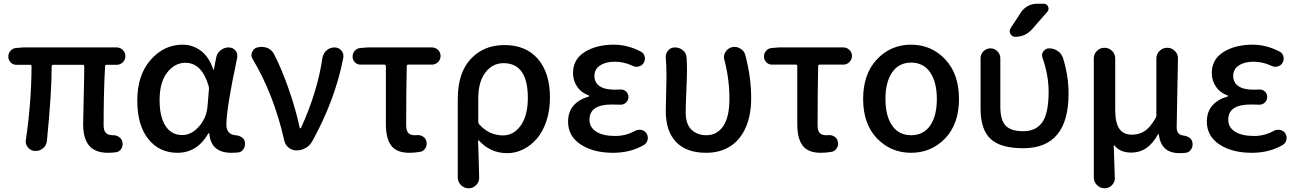

<svg xmlns="http://www.w3.org/2000/svg" viewBox="-20 -803 6927 1025"><path d="M557.6 12.7Q487.3 12.7 455.6 -25.9Q423.8 -64.5 423.8 -139.6Q423.8 -163.1 426.8 -277.3Q429.7 -391.6 429.7 -449.2Q429.7 -457 422.9 -457H263.7Q255.9 -457 255.9 -449.2Q255.9 -305.7 230.5 -51.8Q228.5 -27.3 210 -11.7Q193.4 2.9 170.9 2.9Q168.9 2.9 167 2.9Q143.6 2 128.9 -16.6Q117.2 -30.3 117.2 -48.8Q117.2 -52.7 118.2 -56.6Q147.5 -256.8 148.4 -449.2Q148.4 -457 140.6 -457H67.4Q49.8 -457 37.1 -469.7Q24.4 -482.4 24.4 -501Q24.4 -518.6 36.6 -532.2Q48.8 -545.9 67.4 -546.9L102.5 -549.8H602.5Q622.1 -549.8 635.7 -536.1Q649.4 -522.5 649.4 -503.4Q649.4 -484.4 635.7 -470.7Q622.1 -457 602.5 -457H547.9Q541 -457 541 -449.2Q533.2 -317.4 533.2 -133.8Q533.2 -105.5 545.4 -93.3Q557.6 -81.1 584 -81.1Q602.5 -81.1 616.7 -70.8Q630.9 -60.5 633.8 -43Q634.8 -38.1 634.8 -34.2Q634.8 -20.5 627 -7.8Q617.2 7.8 598.6 9.8Q579.1 12.7 557.6 12.7Z M927.7 12.7Q830.1 12.7 771.5 -61Q712.9 -134.8 712.9 -266.6Q712.9 -402.3 784.2 -483.4Q855.5 -564.5 955.1 -564.5Q1008.8 -564.5 1052.2 -532.2Q1095.7 -500 1118.2 -432.6Q1119.1 -430.7 1120.6 -430.7Q1122.1 -430.7 1122.1 -432.6L1133.8 -494.1Q1137.7 -518.6 1157.2 -534.2Q1176.8 -549.8 1201.2 -549.8Q1222.7 -549.8 1237.3 -533.2Q1247.1 -520.5 1247.1 -504.9Q1247.1 -500 1246.1 -494.1Q1188.5 -224.6 1188.5 -135.7Q1188.5 -111.3 1201.2 -97.2Q1213.9 -83 1236.3 -81.1Q1254.9 -80.1 1269.5 -70.8Q1284.2 -61.5 1287.1 -45.9Q1288.1 -40 1288.1 -35.2Q1288.1 -21.5 1281.2 -8.8Q1271.5 7.8 1252.9 10.7Q1235.4 12.7 1215.8 12.7Q1105.5 12.7 1097.7 -89.8Q1096.7 -91.8 1094.7 -91.8Q1092.8 -91.8 1091.8 -89.8Q1032.2 12.7 927.7 12.7ZM953.1 -82Q1002 -82 1042.5 -127.9Q1083 -173.8 1087.9 -236.3L1095.7 -330.1Q1095.7 -336.9 1093.8 -343.8Q1057.6 -467.8 969.7 -467.8Q913.1 -467.8 872.6 -416Q832 -364.3 832 -268.6Q832 -178.7 863.8 -130.4Q895.5 -82 953.1 -82Z M1646.5 -47.9Q1633.8 -25.4 1611.3 -12.7Q1588.9 0 1563.5 0Q1539.1 0 1520.5 -15.1Q1502 -30.3 1497.1 -54.7Q1442.4 -296.9 1329.1 -487.3Q1322.3 -498 1322.3 -508.8Q1322.3 -516.6 1326.2 -525.4Q1334 -544.9 1353.5 -549.8L1359.4 -550.8Q1368.2 -552.7 1377.9 -552.7Q1392.6 -552.7 1408.2 -546.9Q1431.6 -536.1 1443.4 -513.7Q1485.4 -431.6 1522.9 -322.8Q1560.5 -213.9 1580.1 -120.1Q1581.1 -118.2 1583.5 -118.2Q1585.9 -118.2 1586.9 -120.1Q1674.8 -312.5 1701.2 -493.2Q1705.1 -517.6 1723.1 -533.7Q1741.2 -549.8 1765.6 -549.8Q1788.1 -549.8 1802.7 -533.2Q1813.5 -519.5 1813.5 -502.9Q1813.5 -498 1812.5 -493.2Q1769.5 -270.5 1646.5 -47.9Z M2165 12.7Q2097.7 12.7 2068.8 -25.4Q2040 -63.5 2040 -139.6V-450.2Q2040 -458 2032.2 -458H1905.3Q1886.7 -458 1874.5 -470.7Q1862.3 -483.4 1862.3 -501Q1862.3 -519.5 1874.5 -532.7Q1886.7 -545.9 1905.3 -546.9L1942.4 -549.8H2286.1Q2304.7 -549.8 2318.4 -536.6Q2332 -523.4 2332 -504.4Q2332 -485.4 2318.4 -471.7Q2304.7 -458 2286.1 -458H2159.2Q2152.3 -458 2151.4 -450.2Q2148.4 -300.8 2148.4 -133.8Q2148.4 -105.5 2159.7 -93.3Q2170.9 -81.1 2193.4 -81.1Q2199.2 -81.1 2205.1 -81.1Q2208 -82 2210 -82Q2225.6 -82 2239.3 -73.2Q2253.9 -63.5 2256.8 -45.9Q2257.8 -41 2257.8 -36.1Q2257.8 -22.5 2250 -10.7Q2240.2 4.9 2221.7 7.8Q2193.4 12.7 2165 12.7Z M2481.4 202.1Q2458 202.1 2440.9 185.1Q2423.8 168 2423.8 144.5V-274.4Q2423.8 -414.1 2493.2 -488.3Q2562.5 -562.5 2672.9 -562.5Q2788.1 -562.5 2852.1 -487.8Q2916 -413.1 2916 -282.2Q2916 -213.9 2897 -156.7Q2877.9 -99.6 2845.7 -62.5Q2813.5 -25.4 2772.9 -5.4Q2732.4 14.6 2688.5 14.6Q2597.7 14.6 2537.1 -52.7Q2535.2 -53.7 2533.7 -53.2Q2532.2 -52.7 2532.2 -50.8Q2532.2 -32.2 2535.2 37.1Q2538.1 138.7 2538.1 146.5Q2538.1 168.9 2522.5 184.6Q2505.9 202.1 2482.4 202.1ZM2666 -80.1Q2722.7 -80.1 2760.3 -133.3Q2797.9 -186.5 2797.9 -280.3Q2797.9 -465.8 2668 -465.8Q2609.4 -465.8 2571.3 -416Q2533.2 -366.2 2533.2 -277.3V-152.3Q2533.2 -144.5 2538.1 -139.6Q2590.8 -80.1 2666 -80.1Z M3252.9 12.7Q3147.5 12.7 3080.1 -31.7Q3012.7 -76.2 3012.7 -153.3Q3012.7 -207 3042.5 -240.2Q3072.3 -273.4 3122.1 -287.1Q3125 -288.1 3125 -290.5Q3125 -293 3122.1 -293.9Q3082 -308.6 3060.5 -341.3Q3039.1 -374 3039.1 -413.1Q3039.1 -486.3 3101.6 -525.4Q3164.1 -564.5 3256.8 -564.5Q3331.1 -564.5 3401.4 -527.3Q3417 -519.5 3421.9 -501Q3422.9 -495.1 3422.9 -490.2Q3422.9 -477.5 3416 -466.8Q3407.2 -452.1 3389.6 -448.2Q3383.8 -446.3 3377.9 -446.3Q3366.2 -446.3 3356.4 -452.1Q3310.5 -473.6 3261.7 -473.6Q3213.9 -473.6 3183.6 -453.6Q3153.3 -433.6 3153.3 -398.4Q3153.3 -363.3 3180.2 -343.8Q3207 -324.2 3262.7 -324.2Q3275.4 -324.2 3292 -325.2Q3293 -325.2 3294.9 -325.2Q3310.5 -325.2 3322.3 -314.5Q3335 -302.7 3335 -285.2Q3335 -267.6 3322.3 -255.9Q3310.5 -244.1 3293.9 -244.1Q3293 -244.1 3292 -244.1Q3268.6 -245.1 3246.1 -245.1Q3127 -245.1 3127 -164.1Q3127 -123 3163.1 -100.1Q3199.2 -77.1 3264.6 -77.1Q3321.3 -77.1 3370.1 -104.5Q3380.9 -110.4 3393.6 -110.4Q3398.4 -110.4 3403.3 -109.4Q3420.9 -106.4 3430.7 -91.8Q3438.5 -80.1 3438.5 -66.4Q3438.5 -62.5 3437.5 -57.6Q3433.6 -39.1 3418 -29.3Q3346.7 12.7 3252.9 12.7Z M3750 12.7Q3644.5 12.7 3589.4 -44.9Q3534.2 -102.5 3534.2 -210Q3534.2 -240.2 3536.1 -301.8Q3538.1 -363.3 3538.1 -393.6Q3538.1 -453.1 3534.2 -494.1Q3534.2 -497.1 3534.2 -500Q3534.2 -518.6 3546.9 -533.2Q3560.5 -549.8 3583 -549.8Q3607.4 -549.8 3626 -534.2Q3644.5 -518.6 3645.5 -494.1Q3647.5 -466.8 3647.5 -418.9Q3647.5 -392.6 3644 -315.4Q3640.6 -238.3 3640.6 -202.1Q3640.6 -140.6 3671.4 -110.8Q3702.1 -81.1 3751 -81.1Q3807.6 -81.1 3840.8 -129.4Q3874 -177.7 3874 -275.4Q3874 -380.9 3847.7 -481.4Q3844.7 -489.3 3844.7 -497.1Q3844.7 -511.7 3852.5 -524.4Q3864.3 -544.9 3886.7 -550.8Q3894.5 -552.7 3901.4 -552.7Q3917 -552.7 3931.6 -543.9Q3953.1 -532.2 3959 -508.8Q3990.2 -390.6 3990.2 -279.3Q3990.2 -186.5 3960.4 -120.6Q3930.7 -54.7 3877 -21Q3823.2 12.7 3750 12.7Z M4361.3 12.7Q4293.9 12.7 4265.1 -25.4Q4236.3 -63.5 4236.3 -139.6V-450.2Q4236.3 -458 4228.5 -458H4101.6Q4083 -458 4070.8 -470.7Q4058.6 -483.4 4058.6 -501Q4058.6 -519.5 4070.8 -532.7Q4083 -545.9 4101.6 -546.9L4138.7 -549.8H4482.4Q4501 -549.8 4514.6 -536.6Q4528.3 -523.4 4528.3 -504.4Q4528.3 -485.4 4514.6 -471.7Q4501 -458 4482.4 -458H4355.5Q4348.6 -458 4347.7 -450.2Q4344.7 -300.8 4344.7 -133.8Q4344.7 -105.5 4356 -93.3Q4367.2 -81.1 4389.6 -81.1Q4395.5 -81.1 4401.4 -81.1Q4404.3 -82 4406.2 -82Q4421.9 -82 4435.5 -73.2Q4450.2 -63.5 4453.1 -45.9Q4454.1 -41 4454.1 -36.1Q4454.1 -22.5 4446.3 -10.7Q4436.5 4.9 4418 7.8Q4389.6 12.7 4361.3 12.7Z M4843.8 12.7Q4735.4 12.7 4661.6 -64.5Q4587.9 -141.6 4587.9 -274.4Q4587.9 -408.2 4661.6 -486.3Q4735.4 -564.5 4843.8 -564.5Q4952.1 -564.5 5025.9 -486.3Q5099.6 -408.2 5099.6 -274.4Q5099.6 -141.6 5025.9 -64.5Q4952.1 12.7 4843.8 12.7ZM4981.4 -274.4Q4981.4 -364.3 4945.8 -416.5Q4910.2 -468.8 4844.2 -468.8Q4778.3 -468.8 4742.7 -416.5Q4707 -364.3 4707 -274.4Q4707 -184.6 4742.7 -132.8Q4778.3 -81.1 4844.2 -81.1Q4910.2 -81.1 4945.8 -132.8Q4981.4 -184.6 4981.4 -274.4Z M5551.8 -783.2Q5568.4 -783.2 5575.2 -768.1Q5582 -752.9 5571.3 -740.2L5490.2 -647.5Q5454.1 -606.4 5399.4 -606.4Q5382.8 -606.4 5374 -622.1Q5370.1 -628.9 5370.1 -635.7Q5370.1 -644.5 5375 -652.3L5428.7 -734.4Q5443.4 -757.8 5466.8 -770.5Q5490.2 -783.2 5517.6 -783.2ZM5684.6 -303.7Q5684.6 -11.7 5442.4 -11.7Q5321.3 -11.7 5268.1 -61.5Q5214.8 -111.3 5214.8 -223.6V-492.2Q5214.8 -513.7 5230.5 -529.3Q5246.1 -544.9 5267.6 -544.9Q5289.1 -544.9 5304.7 -529.3Q5320.3 -513.7 5320.3 -492.2V-233.4Q5320.3 -162.1 5348.6 -132.3Q5377 -102.5 5442.4 -102.5Q5510.7 -102.5 5544.4 -150.4Q5578.1 -198.2 5578.1 -314.5Q5578.1 -400.4 5545.9 -493.2Q5543 -500 5543 -506.8Q5543 -518.6 5549.8 -528.3Q5561.5 -544.9 5581.1 -544.9Q5606.4 -544.9 5627 -530.8Q5647.5 -516.6 5655.3 -492.2Q5684.6 -397.5 5684.6 -303.7Z M5877 202.1Q5853.5 202.1 5836.4 185.1Q5819.3 168 5819.3 144.5V-491.2Q5819.3 -514.6 5835.9 -531.2Q5852.5 -547.9 5876.5 -547.9Q5900.4 -547.9 5917 -531.2Q5933.6 -514.6 5933.6 -491.2V-215.8Q5933.6 -148.4 5955.1 -116.2Q5976.6 -84 6024.4 -84Q6060.5 -84 6090.3 -103Q6120.1 -122.1 6149.4 -172.9Q6153.3 -178.7 6153.3 -186.5V-490.2Q6153.3 -514.6 6170.4 -531.2Q6187.5 -547.9 6210.9 -547.9H6211.9Q6235.4 -547.9 6252 -531.2Q6268.6 -514.6 6268.6 -492.2L6261.7 -124Q6261.7 -84 6294.9 -80.1Q6340.8 -73.2 6345.7 -43Q6346.7 -37.1 6346.7 -33.2Q6346.7 -18.6 6339.8 -6.8Q6330.1 9.8 6310.5 12.7Q6295.9 14.6 6277.3 14.6Q6227.5 14.6 6200.2 -9.8Q6172.9 -34.2 6166 -85.9Q6165 -86.9 6163.6 -86.9Q6162.1 -86.9 6162.1 -85.9Q6108.4 11.7 6020.5 11.7Q5959 11.7 5929.7 -26.4Q5928.7 -27.3 5927.2 -26.9Q5925.8 -26.4 5925.8 -24.4L5931.6 148.4Q5931.6 168.9 5917 184.6Q5901.4 202.1 5877.9 202.1Z M6663.1 12.7Q6557.6 12.7 6490.2 -31.7Q6422.9 -76.2 6422.9 -153.3Q6422.9 -207 6452.6 -240.2Q6482.4 -273.4 6532.2 -287.1Q6535.2 -288.1 6535.2 -290.5Q6535.2 -293 6532.2 -293.9Q6492.2 -308.6 6470.7 -341.3Q6449.2 -374 6449.2 -413.1Q6449.2 -486.3 6511.7 -525.4Q6574.2 -564.5 6667 -564.5Q6741.2 -564.5 6811.5 -527.3Q6827.1 -519.5 6832 -501Q6833 -495.1 6833 -490.2Q6833 -477.5 6826.2 -466.8Q6817.4 -452.1 6799.8 -448.2Q6793.9 -446.3 6788.1 -446.3Q6776.4 -446.3 6766.6 -452.1Q6720.7 -473.6 6671.9 -473.6Q6624 -473.6 6593.8 -453.6Q6563.5 -433.6 6563.5 -398.4Q6563.5 -363.3 6590.3 -343.8Q6617.2 -324.2 6672.9 -324.2Q6685.5 -324.2 6702.1 -325.2Q6703.1 -325.2 6705.1 -325.2Q6720.7 -325.2 6732.4 -314.5Q6745.1 -302.7 6745.1 -285.2Q6745.1 -267.6 6732.4 -255.9Q6720.7 -244.1 6704.1 -244.1Q6703.1 -244.1 6702.1 -244.1Q6678.7 -245.1 6656.2 -245.1Q6537.1 -245.1 6537.1 -164.1Q6537.1 -123 6573.2 -100.1Q6609.4 -77.1 6674.8 -77.1Q6731.4 -77.1 6780.3 -104.5Q6791 -110.4 6803.7 -110.4Q6808.6 -110.4 6813.5 -109.4Q6831.1 -106.4 6840.8 -91.8Q6848.6 -80.1 6848.6 -66.4Q6848.6 -62.5 6847.7 -57.6Q6843.8 -39.1 6828.1 -29.3Q6756.8 12.7 6663.1 12.7Z"/></svg>

Font: Gen Jyuu Gothic P Medium
Style: Regular
Weight: 500
Designer: [Source Han Sans]
Ryoko NISHIZUKA  (kana & ideographs); Paul D. Hunt (Latin, Greek & Cyrillic); Wenlong ZHANG  (bopomofo
Version: Version 1.002.20150607